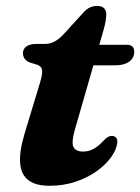

<svg xmlns="http://www.w3.org/2000/svg" viewBox="-20 -598 462 632"><path d="M103.4 -384.5 77.1 -392.8Q66 -397.4 60.8 -405.3Q55.5 -413.2 55.5 -423.1Q55.5 -437.2 67.2 -445.3Q78.9 -453.4 98.6 -453.4H127.2Q144.9 -453.4 159.1 -461Q173.3 -468.6 187.3 -483L256.2 -558.6Q266.8 -569.7 277.3 -574Q287.9 -578.4 300.2 -578.4Q315.4 -578.4 322.6 -570.8Q329.9 -563.2 329.9 -550.5Q329.9 -543 327.8 -529.7Q325.8 -516.5 320.9 -499.5L226.2 -170.2Q214.6 -129.8 221.8 -114.4Q229 -99.1 253.9 -99.1Q271.2 -99.1 287 -107.3Q302.8 -115.5 320.4 -134.6Q329.1 -143.8 335.2 -147.2Q341.3 -150.7 348.2 -150.7Q356.9 -150.7 362.2 -144.5Q367.5 -138.4 365.9 -127.4Q363.1 -104.6 345.3 -80Q327.5 -55.4 297.7 -34.1Q267.9 -12.9 228.5 0.3Q189.2 13.5 142.9 13.5Q97.3 13.5 73.3 -5Q49.2 -23.5 46.3 -60.9Q43.3 -98.4 60.2 -155.8L111.3 -324.4Q120.6 -354.9 118.5 -367.4Q116.4 -379.8 103.4 -384.5ZM253 -383 274.4 -450.6H397.4Q421.8 -450.6 421.8 -427.7Q421.8 -407 405.1 -395Q388.5 -383 360.3 -383Z"/></svg>

Font: Fraunces
Style: Italic
Weight: 900
Italic angle: -16°
Version: Version 1.000;[0bf87f6ff]